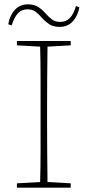

<svg xmlns="http://www.w3.org/2000/svg" viewBox="-20 -865 404 885"><path d="M58 -656V-676H306V-656L199 -650Q198 -580 197.5 -509Q197 -438 197 -367V-310Q197 -239 197.5 -168Q198 -97 199 -26L306 -20V0H58V-20L165 -26Q167 -97 167 -168Q167 -239 167 -310V-367Q167 -438 167 -509Q167 -580 165 -650ZM18 -753Q25 -794 48.5 -819.5Q72 -845 109 -845Q138 -845 157.5 -832Q177 -819 191 -802Q207 -784 221.5 -774Q236 -764 258 -764Q285 -764 302.5 -782.5Q320 -801 330 -837L346 -832Q339 -792 315.5 -766.5Q292 -741 254 -741Q225 -741 206 -754Q187 -767 173 -783Q158 -801 143.5 -811.5Q129 -822 106 -822Q79 -822 62 -803Q45 -784 34 -748Z"/></svg>

Font: Source Serif 4 ExtraLight
Style: Regular
Weight: 200
Designer: Frank Grießhammer
Foundry: Adobe
Version: Version 4.005;hotconv 1.1.0;makeotfexe 2.6.0